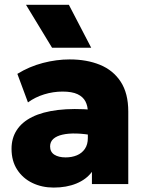

<svg xmlns="http://www.w3.org/2000/svg" viewBox="-20 -790 629 824"><path d="M210.5 15Q160 15 119 -4.8Q78 -24.5 53.8 -61.8Q29.5 -99 29.5 -151.5Q29.5 -197 51.8 -231.5Q74 -266 118.2 -288Q162.5 -310 228.8 -318Q295 -326 383 -318.5L384 -208Q343 -216 308.5 -217Q274 -218 248.5 -212.2Q223 -206.5 209 -194Q195 -181.5 195 -161.5Q195 -138 213.2 -126.2Q231.5 -114.5 261.5 -114.5Q288.5 -114.5 310 -123.5Q331.5 -132.5 344.2 -151Q357 -169.5 357 -198V-309Q357 -334.5 346.8 -354.5Q336.5 -374.5 312.8 -385.8Q289 -397 248.5 -397Q208.5 -397 169.5 -385Q130.5 -373 100 -350.5L54.5 -473Q105.5 -504.5 164 -519.8Q222.5 -535 279 -535Q352.5 -535 409.2 -511.8Q466 -488.5 498.2 -439Q530.5 -389.5 530.5 -311.5V0H374.5V-52.5Q350.5 -20 308 -2.5Q265.5 15 210.5 15ZM203.5 -585 91.5 -769.5H275.5L371.5 -585Z"/></svg>

Font: Geologica Thin Cursive ExtraBold
Style: Regular
Weight: 800
Version: Version 1.010;gftools[0.9.28]